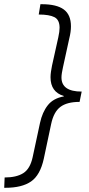

<svg xmlns="http://www.w3.org/2000/svg" viewBox="-63 -734 422 912"><path d="M-41 109Q15 109 47.5 88.5Q80 68 92 13L127 -150Q138 -201 164 -234Q190 -267 240 -276V-278Q177 -297 177 -367Q177 -379 179 -393Q181 -407 184 -422L214 -557Q220 -585 220 -602Q220 -640 195.5 -652.5Q171 -665 121 -665L129 -714H136Q206 -714 240 -689Q274 -664 274 -609Q274 -596 272 -581.5Q270 -567 266 -551L236 -414Q233 -400 231 -388Q229 -376 229 -366Q229 -299 325 -299L315 -250Q255 -250 223.5 -226Q192 -202 180 -145L145 20Q128 98 84.5 128Q41 158 -37 158H-43Z"/></svg>

Font: Noto Sans Light
Style: Italic
Weight: 300
Italic angle: -12°
Designer: Monotype Design Team
Foundry: Monotype Imaging Inc.
Version: Version 2.013; ttfautohint (v1.8.4.7-5d5b)